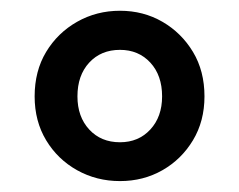

<svg xmlns="http://www.w3.org/2000/svg" viewBox="-20 -798 444 357"><path d="M203.1 -461.3Q159.6 -461.3 123.4 -481.5Q87.2 -501.7 65.8 -537.2Q44.4 -572.7 44.4 -618.8Q44.4 -666 65.8 -701.5Q87.2 -737 123.4 -757.5Q159.6 -778 203.1 -778Q246.6 -778 282 -757.5Q317.4 -737 338.8 -701.5Q360.2 -666 360.2 -618.8Q360.2 -572.7 338.8 -537.2Q317.4 -501.7 282 -481.5Q246.6 -461.3 203.1 -461.3ZM203.1 -533.5Q237.6 -533.5 259.5 -557.2Q281.4 -580.9 281.4 -618.8Q281.4 -657.9 259.5 -681.6Q237.6 -705.3 203.1 -705.3Q167.8 -705.3 145.9 -681.6Q124 -657.9 124 -618.8Q124 -580.9 145.9 -557.2Q167.8 -533.5 203.1 -533.5Z"/></svg>

Font: Noto Sans SC Thin
Style: Regular
Weight: 100
Designer: Ryoko NISHIZUKA 西塚涼子 (kana, bopomofo & ideographs); Paul D. Hunt (Latin, Greek & Cyrillic); Sandoll Communications 산돌커뮤니
Foundry: Adobe
Version: Version 2.004-H2;hotconv 1.0.118;makeotfexe 2.5.65603